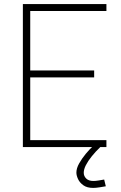

<svg xmlns="http://www.w3.org/2000/svg" viewBox="-20 -720 592 940"><path d="M92 0V-700H501V-666H128V-375H441V-341H128V-34H501V0ZM436 200Q406 200 388 187Q370 174 362 156.5Q354 139 354 125Q354 104 367.5 80Q381 56 400 33Q419 10 437 -6L471 0Q448 22 429.5 45Q411 68 400.5 88.5Q390 109 390 126Q390 142 402 154Q414 166 437 166Q448 166 463.5 163.5Q479 161 490 159L498 192Q486 194 468 197Q450 200 436 200Z"/></svg>

Font: TitilliumWeb ExtraLight
Style: Regular
Weight: 400
Designer: Mohamed Gaber, Accademia di Belle Arti di Urbino and others
Foundry: Kief Type Foundry, Accademia di Belle Arti di Urbino and others
Version: Version 3.000; ttfautohint (v1.8.2)